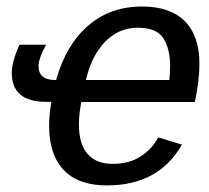

<svg xmlns="http://www.w3.org/2000/svg" viewBox="-20 -558 640 588"><path d="M229 -245.6Q221.7 -208.5 221.7 -176.8Q221.7 -117.2 248 -86.7Q274.4 -56.2 324.7 -56.2Q376 -56.2 411.1 -79.1Q446.3 -102.1 464.4 -137.2L537.1 -115.2Q466.3 9.8 307.6 9.8Q219.7 9.8 175 -37.4Q130.4 -84.5 130.4 -172.4Q130.4 -206.1 137.2 -246.1H121.6Q16.1 -246.1 16.1 -334.5Q16.1 -368.7 39.6 -420.9H121.1Q98.1 -379.4 98.1 -355.5Q98.1 -313 148.9 -313H151.9Q182.1 -420.9 250 -479.5Q317.9 -538.1 415 -538.1Q501 -538.1 545.9 -493.2Q590.8 -448.2 590.8 -362.3Q590.8 -312.5 576.7 -245.6ZM498.5 -313Q501 -336.4 501 -356.4Q501 -407.2 480.7 -440.2Q460.4 -473.1 401.4 -473.1Q344.2 -473.1 302.2 -430.4Q260.3 -387.7 243.2 -313Z"/></svg>

Font: Cousine
Style: Italic
Weight: 400
Italic angle: -12°
Monospace: yes
Designer: Steve Matteson
Foundry: Monotype Imaging Inc.
Version: Version 1.21